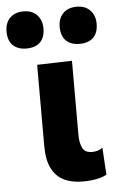

<svg xmlns="http://www.w3.org/2000/svg" viewBox="-114 -768 493 818"><g transform="rotate(-5 132.0 -359.0)"><path d="M207.1 13.3Q159.9 13.3 126.1 -3.4Q92.2 -20.1 74.2 -56.6Q56.2 -93 56.2 -151.7Q56.2 -187.5 56.2 -212.6Q56.2 -237.7 56.2 -266Q56.2 -337.9 56.2 -391.1Q56.2 -444.2 56.2 -499L205.4 -503.3Q205.4 -446.9 205.4 -396Q205.4 -345.1 205.4 -302.3Q205.4 -259.5 205.4 -226.4V-188.1Q205.4 -151.2 216.3 -129.9Q227.2 -108.7 257 -108.7Q268.1 -108.7 279 -111.5Q289.9 -114.3 302.3 -122.8L309.4 -6.9Q298.8 -0.6 282.7 3.9Q266.6 8.4 247.4 10.9Q228.2 13.3 207.1 13.3ZM244.4 -572.1Q208 -572.1 186.9 -592.1Q165.9 -612 165.9 -652.2Q165.9 -688.2 187.2 -709.5Q208.5 -730.9 245.4 -730.9Q282.2 -730.9 303 -708.6Q323.9 -686.3 323.9 -652.2Q323.9 -612 302.9 -592.1Q282 -572.1 244.4 -572.1ZM17.1 -572.1Q-19.4 -572.1 -40.4 -592.1Q-61.4 -612 -61.4 -652.2Q-61.4 -688.2 -40.1 -709.5Q-18.9 -730.9 18.1 -730.9Q54.9 -730.9 75.7 -708.6Q96.5 -686.3 96.5 -652.2Q96.5 -612 75.6 -592.1Q54.7 -572.1 17.1 -572.1Z"/></g></svg>

Font: Commissioner Thin
Style: Regular
Weight: 100
Designer: Kostas Bartsokas
Foundry: Kostas Bartsokas
Version: Version 1.001;gftools[0.9.23]